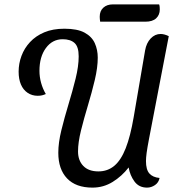

<svg xmlns="http://www.w3.org/2000/svg" viewBox="-20 -834 795 876"><path d="M402 22Q326 22 286 -20Q246 -62 246 -137Q246 -183 260 -240Q274 -297 292.5 -358Q311 -419 325 -475.5Q339 -532 339 -577Q339 -621 320 -638Q301 -655 266 -655Q219 -655 189.5 -615Q160 -575 160 -511Q160 -483 167.5 -456Q175 -429 189 -405Q180 -401 171.5 -399Q163 -397 152 -397Q126 -397 106 -410.5Q86 -424 75.5 -448.5Q65 -473 65 -507Q65 -544 78 -579Q91 -614 117 -642Q143 -670 182 -686.5Q221 -703 274 -703Q333 -703 366 -685Q399 -667 412.5 -637Q426 -607 426 -571Q426 -526 412.5 -469Q399 -412 381 -352.5Q363 -293 349.5 -238.5Q336 -184 336 -143Q336 -102 360 -77Q384 -52 429 -52Q471 -52 501.5 -77.5Q532 -103 553.5 -157.5Q575 -212 590 -300L642 -604Q648 -638 667.5 -658.5Q687 -679 713 -679Q721 -679 730.5 -676.5Q740 -674 750 -669L660 -201Q652 -159 649 -136.5Q646 -114 646 -99Q646 -60 661.5 -42.5Q677 -25 708 -22Q704 -1 687 10.5Q670 22 651 22Q614 22 593.5 -6Q573 -34 567 -70Q536 -30 494 -4Q452 22 402 22ZM437 -735Q436 -740 435.5 -747Q435 -754 435 -758Q435 -784 451.5 -799Q468 -814 495 -814H706Q708 -809 708.5 -802.5Q709 -796 709 -791Q709 -766 692.5 -750.5Q676 -735 643 -735Z"/></svg>

Font: Sansita Swashed Light
Style: Regular
Weight: 300
Designer: Pablo Cosgaya
Foundry: Omnibus-Type
Version: Version 1.003